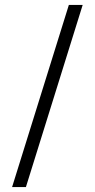

<svg xmlns="http://www.w3.org/2000/svg" viewBox="-20 -653 383 778"><path d="M29 105 259 -633H315L85 105Z"/></svg>

Font: Yrsa Light
Style: Regular
Weight: 300
Designer: Anna Giedrys (Yrsa+Rasa design), David Brezina (Yrsa art-direction, Rasa art-direction, design)
Foundry: Rosetta Type Foundry
Version: Version 2.004